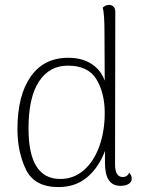

<svg xmlns="http://www.w3.org/2000/svg" viewBox="-20 -749 590 781"><path d="M516 -22Q516 -9 503.5 -1Q491 7 470 7Q407 7 407 -85V-135Q382 -68 334.5 -28Q287 12 218 12Q120 12 85.5 -59.5Q51 -131 51 -224Q51 -360 104.5 -437Q158 -514 258 -514Q313 -514 351.5 -489.5Q390 -465 406 -421L405 -615Q405 -693 398 -718Q409 -729 423 -729Q435 -729 442 -721.5Q449 -714 449 -701L448 -80Q448 -29 479 -29Q498 -29 506 -47Q516 -34 516 -22ZM406 -290Q406 -370 372.5 -426Q339 -482 256 -482Q181 -482 138.5 -417.5Q96 -353 96 -226Q96 -21 225 -21Q279 -21 320 -56Q361 -91 383.5 -152.5Q406 -214 406 -290Z"/></svg>

Font: Arima Madurai ExtraLight
Style: Regular
Weight: 275
Designer: Joana Correia and Natanael Gama
Foundry: NDISCOVER
Version: Version 1.019